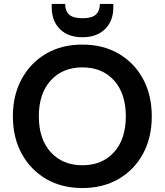

<svg xmlns="http://www.w3.org/2000/svg" viewBox="-20 -937 831 969"><path d="M396 12Q291 12 212.5 -34Q134 -80 89.5 -161.5Q45 -243 45 -350Q45 -457 89.5 -538.5Q134 -620 212.5 -666Q291 -712 396 -712Q500 -712 579 -666Q658 -620 702 -538.5Q746 -457 746 -350Q746 -243 702 -161.5Q658 -80 579 -34Q500 12 396 12ZM396 -103Q496 -103 555.5 -169Q615 -235 615 -350Q615 -465 555.5 -531Q496 -597 396 -597Q296 -597 236 -531Q176 -465 176 -350Q176 -235 236 -169Q296 -103 396 -103ZM396 -749Q324 -749 282.5 -790Q241 -831 241 -901V-917H309Q309 -883 328.5 -864Q348 -845 396 -845Q445 -845 464.5 -864Q484 -883 484 -917H552V-900Q552 -831 510 -790Q468 -749 396 -749Z"/></svg>

Font: Firefly Display
Style: Bold
Weight: 700
Designer: Colophon Foundry, Jonny Pinhorn
Foundry: Colophon Foundry
Version: Version 1.200; ttfautohint (v1.8.3)